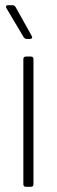

<svg xmlns="http://www.w3.org/2000/svg" viewBox="-20 -720 220 740"><path d="M70 -10V-492Q70 -502 80 -502H99Q109 -502 109 -492V-10Q109 0 99 0H80Q70 0 70 -10ZM104 -576Q104 -570 95 -570H83Q76 -570 71 -577L5 -688Q3 -692 3 -694Q3 -700 12 -700H28Q35 -700 40 -693L102 -582Q104 -578 104 -576Z"/></svg>

Font: Barlow Semi Condensed ExLight
Style: Regular
Weight: 275
Width: 4
Designer: Jeremy Tribby
Foundry: Tribby Type
Version: Version 1.408